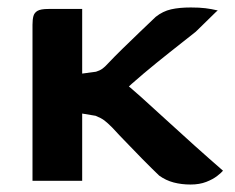

<svg xmlns="http://www.w3.org/2000/svg" viewBox="-20 -484 629 514"><path d="M490 10Q466 10 445 4.5Q424 -1 406 -14Q400 -20 387.5 -32Q375 -44 360 -59.5Q345 -75 329.5 -91Q314 -107 301 -120.5Q288 -134 280 -143Q268 -155 259.5 -161.5Q251 -168 236 -174L200 -180V0H67V-418Q67 -432 69.5 -441Q72 -450 80.5 -455Q89 -460 110 -460Q133 -460 155.5 -460Q178 -460 200 -460Q200 -445 200 -422Q200 -399 200 -373Q200 -347 200 -324Q200 -301 200 -287L237 -292Q247 -295 254 -300Q261 -305 270 -315Q286 -332 308 -353.5Q330 -375 354 -398Q378 -421 397 -439Q416 -454 438 -459Q460 -464 491 -464Q514 -464 530 -462Q546 -460 563 -456Q561 -455 550 -444Q539 -433 525.5 -420Q512 -407 504 -399Q471 -373 435 -344.5Q399 -316 365 -287.5Q331 -259 304 -233L306 -268Q328 -251 358 -224Q388 -197 424.5 -163.5Q461 -130 500 -95Q539 -60 577 -27Q573 -22 561.5 -13Q550 -4 532 3Q514 10 490 10Z"/></svg>

Font: Genos SemiBold
Style: Regular
Weight: 600
Designer: Robert E. Leuschke
Foundry: Robert E. Leuschke
Version: Version 1.010